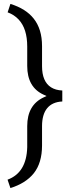

<svg xmlns="http://www.w3.org/2000/svg" viewBox="-20 -791 378 981"><path d="M18.6 127Q115.7 91.3 119.1 -39.1V-146.5Q119.1 -254.4 203.1 -293.5L217.8 -300.3L203.1 -307.1Q119.1 -345.2 119.1 -454.1V-553.2Q119.1 -598.6 108.2 -633.3Q97.2 -668 74.7 -691.9Q52.2 -715.8 19 -728L33.2 -771Q112.3 -746.6 152.3 -695.8Q173.3 -669.4 184.1 -634.3Q194.8 -599.1 194.8 -555.2V-452.6Q194.8 -413.6 206.3 -386.5Q217.8 -359.4 241 -344.7Q264.2 -330.1 298.3 -328.6V-272.5Q247.1 -270 220.9 -238Q194.8 -206.1 194.8 -146.5V-47.9Q194.8 41.5 152.3 94.7Q111.3 145.5 33.2 169.9Z"/></svg>

Font: Shabnam Light FD
Style: Light-FD
Weight: 300
Foundry: DejaVu fonts team - Redesigned by Saber Rastikerdar - Based on Vazir font
Version: Version 5.0.0